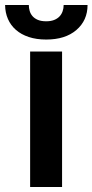

<svg xmlns="http://www.w3.org/2000/svg" viewBox="-56 -753 372 773"><path d="M193.9 0H65.3V-545.5H193.9ZM130 -593.8Q90.6 -593.8 59.8 -604Q29.1 -614.3 8.2 -632.6Q-12.8 -650.9 -24 -676.5Q-35.2 -702.1 -35.5 -733H60Q60 -720.9 63.4 -709.2Q66.8 -697.4 74.9 -688Q83.1 -678.6 96.6 -672.9Q110.1 -667.3 130 -667.3Q148.1 -667.3 161.4 -672.4Q174.7 -677.6 183.2 -686.4Q191.8 -695.3 196 -707.4Q200.3 -719.5 200.3 -733H296.5Q296.5 -670.8 251.4 -632.1Q206.7 -593.8 130 -593.8Z"/></svg>

Font: Linik Sans SemiBold
Style: Regular
Weight: 600
Designer: Fonts by Rasmus Andersson / Changes by Cristiano Sobral with parts from Marc Monis
Foundry: rsms
Version: Version 3.020; ttfautohint (v1.6)